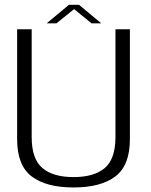

<svg xmlns="http://www.w3.org/2000/svg" viewBox="-20 -800 650 824"><path d="M295.5 4.5Q412.5 4.5 475 -42.8Q537.5 -90 537.5 -202.5V-674.5H475.5V-211.5Q475.5 -118 429.8 -79Q384 -40 295.5 -40Q207.5 -40 161.8 -79Q116 -118 116 -211.5V-674.5H53.5V-202.5Q53.5 -90 116 -42.8Q178.5 4.5 295.5 4.5ZM180.5 -700H222.5L298 -761L372.5 -700H414.5L319 -779.5H276Z"/></svg>

Font: Anybody UltraCondensed Thin Light
Style: Regular
Weight: 300
Version: Version 1.111